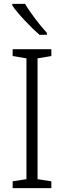

<svg xmlns="http://www.w3.org/2000/svg" viewBox="-20 -1060 329 987"><path d="M109 -1040H43V-1032C72 -989 138 -920 183 -881H221V-891C185 -930 136 -994 109 -1040ZM244 -93V-128L173 -139V-760L244 -772V-807H45V-772L116 -760V-139L45 -128V-93Z"/></svg>

Font: Noto Sans Kannada UI SemiCondensed Light
Style: Regular
Weight: 300
Width: 4
Designer: Jelle Bosma - Monotype Design Team
Foundry: Monotype Imaging Inc.
Version: Version 2.005